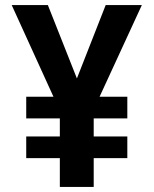

<svg xmlns="http://www.w3.org/2000/svg" viewBox="-20 -734 603 754"><path d="M215 0V-113H83V-198H215V-269H83V-354H190L26 -714H168L282 -426L395 -714H537L371 -354H480V-269H348V-198H480V-113H348V0Z"/></svg>

Font: Noto Sans Mono SemiCondensed
Style: Bold
Weight: 700
Width: 4
Designer: Monotype Design Team
Foundry: Monotype Imaging Inc.
Version: Version 2.014